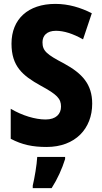

<svg xmlns="http://www.w3.org/2000/svg" viewBox="-20 -744 523 985"><path d="M453 -212C453 -312 402 -367 309 -418C219 -465 198 -483 198 -527C198 -561 220 -586 267 -586C308 -586 355 -571 406 -542L451 -676C394 -705 332 -724 264 -724C124 -724 39 -646 39 -520C39 -404 96 -356 188 -305C273 -259 293 -238 293 -197C293 -159 267 -131 214 -131C161 -131 94 -151 35 -186V-32C94 -1 148 10 219 10C367 10 453 -85 453 -212ZM314 72V61H171C169 101 157 171 148 208V221H245C275 174 298 123 314 72Z"/></svg>

Font: Noto Sans Khmer Condensed ExtraBold
Style: Regular
Weight: 800
Width: 3
Designer: Danh Hong and the Monotype Design Team
Foundry: Monotype Imaging Inc.
Version: Version 2.004